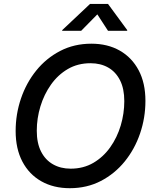

<svg xmlns="http://www.w3.org/2000/svg" viewBox="-20 -964 803 994"><path d="M341.3 10.3Q257.3 10.3 194.1 -25.4Q130.9 -61 95.9 -127.4Q61 -193.8 61 -285.6Q61 -373 88.6 -454.1Q116.2 -535.2 167.7 -598.9Q219.2 -662.6 291.5 -700.2Q363.8 -737.8 453.1 -737.8Q537.1 -737.8 599.9 -702.1Q662.6 -666.5 697.8 -600.3Q732.9 -534.2 732.9 -441.9Q732.9 -354.5 705.3 -273.4Q677.7 -192.4 626 -128.4Q574.2 -64.5 502.2 -27.1Q430.2 10.3 341.3 10.3ZM345.7 -90.8Q411.6 -90.8 463.1 -120.8Q514.6 -150.9 550.5 -201.4Q586.4 -252 605 -314.2Q623.5 -376.5 623.5 -440.4Q623.5 -504.9 601.3 -548.6Q579.1 -592.3 539.8 -614.5Q500.5 -636.7 448.7 -636.7Q382.8 -636.7 331.3 -606.7Q279.8 -576.7 243.9 -525.9Q208 -475.1 189.2 -413.1Q170.4 -351.1 170.4 -287.1Q170.4 -223.1 192.6 -179.4Q214.8 -135.7 254.4 -113.3Q293.9 -90.8 345.7 -90.8ZM400.4 -804.7H301.8L302.2 -808.1L446.3 -943.8H539.1L638.7 -808.1L638.2 -804.7H539.1L483.9 -889.6Z"/></svg>

Font: Inter 18pt Medium
Style: Italic
Weight: 500
Italic angle: -9.3988°
Designer: Rasmus Andersson
Foundry: rsms
Version: Version 4.001;git-66647c0bb